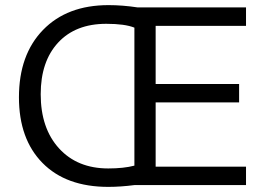

<svg xmlns="http://www.w3.org/2000/svg" viewBox="-20 -723 1037 750"><path d="M403 7Q238 7 146 -86.5Q54 -180 54 -343Q54 -509 148 -606Q242 -703 404 -703Q459 -703 518 -694H941V-622H588V-395H914V-323H588V-72H941V0H505Q451 7 403 7ZM139 -355Q139 -222 210.5 -143.5Q282 -65 403 -65Q463 -65 505 -76V-615Q468 -630 395 -630Q275 -630 207 -556.5Q139 -483 139 -355Z"/></svg>

Font: Cantarell
Style: Regular
Weight: 400
Designer: Dave Crossland, Nikolaus Waxweiler, Florian Fecher, Jacques Le Bailly, Eben Sorkin, Alexei Vanyashin, Alexios Zavras, Em
Version: Version 0.303